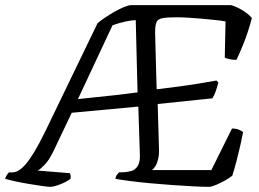

<svg xmlns="http://www.w3.org/2000/svg" viewBox="-49 -724 1005 744"><path d="M145 0Q138 0 116.5 -3Q95 -6 67.5 -10.5Q40 -15 14 -20.5Q-12 -26 -29 -31Q-27 -39 -22.5 -46Q-18 -53 -14 -56H-1Q10 -56 22.5 -63Q35 -70 50 -87Q65 -104 84 -135.5Q103 -167 127 -216L329 -634Q338 -642 355.5 -654Q373 -666 393 -677.5Q413 -689 431 -696.5Q449 -704 459 -704H847Q870 -697 892.5 -683Q915 -669 927 -654Q913 -601 895.5 -557Q878 -513 867 -492Q852 -492 839 -495Q826 -498 822 -501L825 -641Q809 -644 785 -646.5Q761 -649 733.5 -651.5Q706 -654 680.5 -655.5Q655 -657 635 -657Q598 -657 580 -653.5Q562 -650 557 -637Q552 -624 552 -597L558 -378Q599 -383 641.5 -388.5Q684 -394 723 -400.5Q762 -407 790 -412L797 -404Q793 -388 787 -370.5Q781 -353 774 -343L562 -321L567 -150Q568 -126 564 -108.5Q560 -91 553.5 -80.5Q547 -70 539 -65H770L850 -226Q866 -226 877.5 -221Q889 -216 893 -212Q888 -186 881.5 -157.5Q875 -129 867.5 -100Q860 -71 851 -43Q841 -35 824.5 -25.5Q808 -16 790.5 -8.5Q773 -1 762 0Q737 0 699 -2Q661 -4 618 -7Q575 -10 532.5 -14Q490 -18 455 -22.5Q420 -27 398 -31Q400 -41 404 -46.5Q408 -52 412 -56L435 -57Q448 -58 461.5 -62Q475 -66 484.5 -80.5Q494 -95 493 -124L487 -311L229 -287L158 -138Q141 -103 123.5 -85Q106 -67 97 -63L221 -53Q223 -51 224.5 -45.5Q226 -40 224 -31Q214 -23 199 -16Q184 -9 169.5 -4.5Q155 0 145 0ZM253 -340Q288 -344 324 -347.5Q360 -351 399.5 -355.5Q439 -360 484 -366L477 -646Q463 -646 437 -640.5Q411 -635 387 -626Z"/></svg>

Font: Texturina Medium 12pt Light
Style: Italic
Weight: 300
Italic angle: -11°
Version: Version 1.002